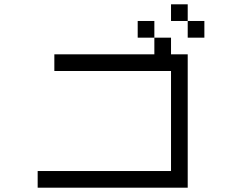

<svg xmlns="http://www.w3.org/2000/svg" viewBox="-20 -943 1040 886"><path d="M769.2 -615.4H230.8V-692.3H846.2V-76.9H153.8V-153.8H769.2ZM846.2 -846.2H923.1V-769.2H846.2ZM769.2 -923.1H846.2V-846.2H769.2ZM692.3 -769.2H769.2V-692.3H692.3ZM615.4 -846.2H692.3V-769.2H615.4Z"/></svg>

Font: Mintsoda - Lime Green 13x16
Style: Regular
Weight: 400
Designer: Mintsoda-15
Version: Version 1.0